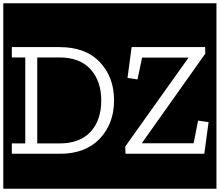

<svg xmlns="http://www.w3.org/2000/svg" viewBox="-32 -937 1339 1170"><path d="M-12 213V-917H1287V213ZM663 -326Q663 -467 576.5 -558.5Q490 -650 331 -650H40V-587H122V-63H40V0H334Q488 0 575.5 -91.5Q663 -183 663 -326ZM733 0H1213L1239 -193L1175 -202L1148 -64H834V-67L1219 -610L1218 -650H770L745 -462L806 -453L834 -586H1115V-583L731 -44ZM585 -325Q585 -204 519.5 -133.5Q454 -63 330 -63H195V-587H330Q454 -587 519.5 -515Q585 -443 585 -325Z"/></svg>

Font: Zilla Slab Highlight Regular
Style: Regular
Weight: 400
Designer: Typotheque Type Foundry
Foundry: Typotheque type foundry
Version: Version 1.1; 2017; ttfautohint (v1.6)